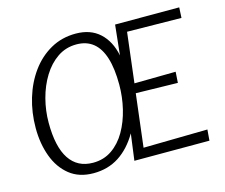

<svg xmlns="http://www.w3.org/2000/svg" viewBox="-106 -898 1232 1050"><g transform="rotate(-15 510.0 -373.5)"><path d="M301 8Q219.5 8 165.5 -35.2Q111.5 -78.5 84.8 -151.2Q58 -224 58 -312Q58 -400 82 -479.8Q106 -559.5 151.2 -621.5Q196.5 -683.5 260 -719.2Q323.5 -755 402 -755Q485.5 -755 537.2 -707.8Q589 -660.5 606 -577L624 -747H987L984 -688L677 -692L643 -409L877 -412L873 -350L636 -355L600 -56L963 -62L958 0H533L553 -150Q508 -73 445.5 -32.5Q383 8 301 8ZM313 -48Q374 -48 420.2 -80Q466.5 -112 497.8 -166.2Q529 -220.5 545 -287.5Q561 -354.5 561 -424Q561 -515 542 -575.8Q523 -636.5 485.2 -666.8Q447.5 -697 391 -697Q331 -697 283.5 -664.8Q236 -632.5 202.5 -578.2Q169 -524 151.5 -457.2Q134 -390.5 134 -322Q134 -185 179.8 -116.5Q225.5 -48 313 -48Z"/></g></svg>

Font: Merriweather Sans Variable Regular
Style: Italic
Weight: 300
Italic angle: -8°
Designer: Eben Sorkin
Foundry: Eben Sorkin
Version: Version 2.001